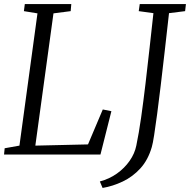

<svg xmlns="http://www.w3.org/2000/svg" viewBox="-23 -763 938 948"><path d="M-3 0 0 -31 73 -44 162 -697 95 -708 99.5 -743H329L326 -708L241 -697L151.5 -44L411.5 -50L484.5 -222.5L527 -214L473 0ZM483.5 165 470 133Q517 120.5 554.5 93.8Q592 67 617 31.2Q642 -4.5 650 -44Q662.5 -103.5 673.8 -182.8Q685 -262 695.5 -350.5Q706 -439 715.8 -528.5Q725.5 -618 734.5 -698L662 -708L667 -743H895L891 -708L811.5 -698Q800.5 -600 790.2 -509.5Q780 -419 770.5 -340.2Q761 -261.5 752.8 -199.2Q744.5 -137 738 -95.2Q731.5 -53.5 726.5 -37Q708 27 670 68.5Q632 110 583 133.2Q534 156.5 483.5 165Z"/></svg>

Font: Merriweather 48pt Light
Style: Italic
Weight: 300
Italic angle: -7.8°
Version: Version 2.101